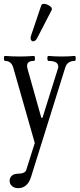

<svg xmlns="http://www.w3.org/2000/svg" viewBox="-22 -709 414 999"><path d="M72 270Q53 270 40.5 259Q28 248 28 232Q28 216 39.5 205.5Q51 195 69 195Q109 195 115 174L159 35L47 -357Q37 -392 4 -392Q-1 -392 -1.5 -405Q-2 -418 4 -418Q42 -415 81 -415Q117 -415 154 -418Q160 -418 160 -405Q160 -392 154 -392Q119 -392 119 -367Q119 -363 119.5 -359.5Q120 -356 121 -352L193 -96H199L279 -351Q281 -355 281 -358Q281 -361 281 -363Q281 -392 230 -392Q225 -392 224.5 -405Q224 -418 230 -418Q265 -415 298 -415Q333 -415 367 -418Q372 -418 372 -405Q372 -392 367 -392Q329 -392 318 -359L140 210Q122 270 72 270ZM150 -494Q143 -494 139 -502Q135 -510 140 -525L193 -682Q196 -689 206 -689Q220 -689 236 -678.5Q252 -668 247 -657L172 -512Q163 -494 150 -494Z"/></svg>

Font: Junicode Two Beta Condensed
Style: Regular
Weight: 400
Width: 3
Designer: Peter S. Baker
Foundry: Briery Creek Software
Version: Version 1.053; ttfautohint (v1.8.4)